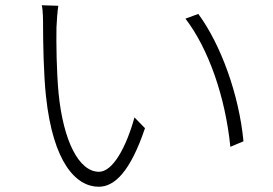

<svg xmlns="http://www.w3.org/2000/svg" viewBox="-20 -710 1040 731"><path d="M202 -688 139 -690C144 -671 144 -629 144 -608C144 -552 146 -427 155 -344C182 -90 270 1 356 1C416 1 476 -56 532 -222L492 -263C461 -151 410 -56 357 -56C280 -56 221 -174 203 -355C195 -443 194 -545 195 -606C196 -630 199 -671 202 -688ZM735 -657 686 -639C773 -526 838 -342 857 -151L907 -172C890 -350 821 -540 735 -657Z"/></svg>

Font: Noto Sans TC Light
Style: Regular
Weight: 300
Designer: Ryoko NISHIZUKA 西塚涼子 (kana, bopomofo & ideographs); Paul D. Hunt (Latin, Greek & Cyrillic); Sandoll Communications 산돌커뮤니
Foundry: Adobe
Version: Version 2.004;hotconv 1.0.118;makeotfexe 2.5.65603